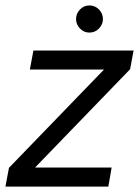

<svg xmlns="http://www.w3.org/2000/svg" viewBox="-29 -687 512 707"><path d="M-9 0 4 -69 354 -431H81L94 -501H463L450 -432L100 -70H382L370 0ZM300 -567Q280 -567 265.5 -582Q251 -597 251 -617Q251 -637 265.5 -652Q280 -667 300 -667Q321 -667 335.5 -652Q350 -637 350 -617Q350 -597 335.5 -582Q321 -567 300 -567Z"/></svg>

Font: DM Sans 17pt
Style: Italic
Weight: 400
Italic angle: -10°
Version: Version 4.004;gftools[0.9.30]